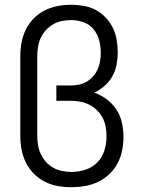

<svg xmlns="http://www.w3.org/2000/svg" viewBox="-20 -772 590 804"><path d="M280 12H279Q250 12 221.5 7Q193 2 167 -11.5Q141 -25 120.5 -46Q100 -67 87.5 -93Q75 -119 70 -147.5Q65 -176 65 -205V-535Q65 -564 70 -592.5Q75 -621 87.5 -647Q100 -673 120.5 -694Q141 -715 166.5 -728Q192 -741 220.5 -746.5Q249 -752 278 -752Q304 -752 330.5 -747.5Q357 -743 380.5 -730.5Q404 -718 422.5 -698.5Q441 -679 452.5 -655.5Q464 -632 468.5 -605.5Q473 -579 473 -553Q473 -527 468 -501Q463 -475 450.5 -452.5Q438 -430 418 -412.5Q398 -395 375 -384Q403 -374 427 -356Q451 -338 467.5 -313Q484 -288 490.5 -258.5Q497 -229 497 -199Q497 -171 491.5 -142.5Q486 -114 472.5 -88.5Q459 -63 438 -43Q417 -23 391 -10.5Q365 2 336.5 7Q308 12 280 12ZM280 -52Q309 -52 338 -61.5Q367 -71 387.5 -92Q408 -113 417 -142Q426 -171 426 -201Q426 -221 422.5 -241Q419 -261 409.5 -279Q400 -297 385.5 -311Q371 -325 353 -334Q335 -343 315 -346.5Q295 -350 275 -350H216V-414H275Q293 -414 310.5 -417.5Q328 -421 343 -430Q358 -439 370 -452.5Q382 -466 389 -482Q396 -498 399 -516Q402 -534 402 -551Q402 -578 395 -604Q388 -630 371.5 -650Q355 -670 329.5 -679Q304 -688 278 -688Q258 -688 238.5 -684Q219 -680 202 -670Q185 -660 171.5 -645Q158 -630 150 -612Q142 -594 139 -574.5Q136 -555 136 -535V-205Q136 -185 139 -165.5Q142 -146 150.5 -127.5Q159 -109 172.5 -94Q186 -79 203 -69.5Q220 -60 240 -56Q260 -52 280 -52Z"/></svg>

Font: Lode Term
Style: Regular
Weight: 400
Monospace: yes
Designer: Belleve Invis
Foundry: Belleve Invis
Version: Version 29.2.0